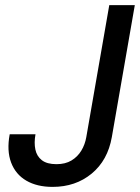

<svg xmlns="http://www.w3.org/2000/svg" viewBox="-20 -720 548 752"><path d="M186 12Q125 12 83 -12.5Q41 -37 23.5 -83.5Q6 -130 18 -194H119Q113 -161 118.5 -134.5Q124 -108 144 -92.5Q164 -77 201 -77Q236 -77 260 -91.5Q284 -106 298.5 -130Q313 -154 318 -183L408 -700H508L418 -183Q402 -92 339 -40Q276 12 186 12Z"/></svg>

Font: DM Sans 17pt Medium
Style: Italic
Weight: 500
Italic angle: -10°
Version: Version 4.004;gftools[0.9.30]